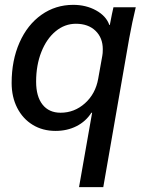

<svg xmlns="http://www.w3.org/2000/svg" viewBox="-20 -530 592 792"><path d="M360 -65H357Q334 -29 295.5 -9.5Q257 10 209 10Q156 10 115 -15Q74 -40 51 -85Q28 -130 28 -188Q28 -281 60.5 -354.5Q93 -428 151 -469Q209 -510 282 -510Q335 -510 376.5 -487Q418 -464 431 -427H433Q443 -480 448 -500H540Q525 -438 513 -372L406 242H306ZM385 -205 402 -300Q404 -309 404 -327Q404 -374 374 -403Q344 -432 293 -432Q247 -432 209.5 -401Q172 -370 150.5 -315.5Q129 -261 129 -193Q129 -132 155.5 -98.5Q182 -65 230 -65Q287 -65 330.5 -104Q374 -143 385 -205Z"/></svg>

Font: Sarabun Medium
Style: Italic
Weight: 500
Italic angle: -10°
Designer: Suppakit Chalermlarp | Katatrad Co.,Ltd.
Foundry: Cadson Demak Co.,Ltd.
Version: Version 1.000; ttfautohint (v1.6)